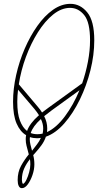

<svg xmlns="http://www.w3.org/2000/svg" viewBox="-20 -715 511 1000"><path d="M94 265Q83 265 77.5 253.5Q72 242 72 223Q72 181 89.5 149Q107 117 130 89Q129 85 128 81.5Q127 78 126 74Q122 59 118 43.5Q114 28 114 10Q114 -1 116 -11Q85 -29 66.5 -71.5Q48 -114 48 -185Q48 -252 64 -323.5Q80 -395 108.5 -461Q137 -527 174.5 -580Q212 -633 256 -664Q300 -695 347 -695Q398 -695 434.5 -650.5Q471 -606 471 -505Q471 -429 451 -349Q431 -269 396 -197Q361 -125 315.5 -73Q270 -21 219 -3Q211 21 195.5 42Q180 63 162 83Q157 89 153 93Q156 104 157.5 116Q159 128 159 141Q159 168 149 197Q139 226 124.5 245.5Q110 265 94 265ZM176 -160Q190 -144 199 -129Q213 -140 231 -153L408 -281Q427 -336 438 -394Q449 -452 449 -505Q449 -599 418.5 -636.5Q388 -674 345 -674Q300 -674 257 -639.5Q214 -605 177.5 -547Q141 -489 115 -418.5Q89 -348 78 -276ZM70 -185Q70 -123 84 -86.5Q98 -50 121 -33Q135 -73 183 -115Q173 -131 159 -148L74 -248Q70 -215 70 -185ZM226 -46Q226 -36 225 -27Q274 -50 318 -109Q362 -168 394 -245L249 -140Q227 -124 210 -110Q226 -79 226 -46ZM175 -16Q188 -16 202 -19Q205 -33 205 -46Q205 -70 193 -95Q151 -57 140 -22Q156 -16 175 -16ZM173 5Q153 5 136 -1Q135 4 135 9Q135 24 138.5 38Q142 52 146 67Q146 69 147 70Q160 53 172.5 37Q185 21 193 3Q183 5 173 5ZM94 222Q94 228 95.5 234.5Q97 241 100 243Q109 239 117.5 221.5Q126 204 132 181.5Q138 159 138 141Q138 127 136 114Q118 136 106 162.5Q94 189 94 222Z"/></svg>

Font: Zen Loop
Style: Italic
Weight: 400
Italic angle: -15°
Designer: Yoshimichi Ohira
Foundry: A-1 Corp ZenFonts
Version: Version 1.000; ttfautohint (v1.8.3)